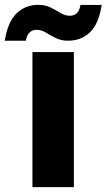

<svg xmlns="http://www.w3.org/2000/svg" viewBox="-59 -773 440 793"><path d="M75 0V-557.9H246.1V0ZM-39.5 -604.8Q-26.7 -683.4 9.8 -718.2Q46.4 -753 98.9 -753Q129.1 -753 150.7 -741.7Q172.4 -730.5 191.1 -719.2Q209.7 -707.9 229.7 -707.9Q247.2 -707.9 258.5 -718.7Q269.7 -729.5 273.2 -752.6H361Q348.8 -674 312.5 -639.5Q276.2 -604.9 222.6 -604.9Q193 -604.9 171.1 -615.9Q149.1 -626.9 130.5 -638.4Q111.8 -649.9 91.8 -649.9Q74.8 -649.9 63.3 -639.2Q51.8 -628.4 47.8 -604.8Z"/></svg>

Font: Poppins Variable
Style: Regular
Weight: 100
Designer: Jonny Pinhorn
Foundry: Indian Type Foundry
Version: Version 6.000